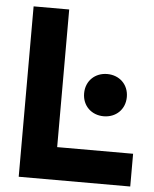

<svg xmlns="http://www.w3.org/2000/svg" viewBox="-52 -753 646 806"><g transform="rotate(5 271.0 -350.0)"><path d="M57 -709V9H527V-129H207V-709ZM390 -275C441 -275 480 -311 480 -364C480 -417 441 -453 390 -453C339 -453 300 -417 300 -364C300 -311 339 -275 390 -275Z"/></g></svg>

Font: Kalas SG
Style: Bold
Weight: 700
Designer: Kalas
Foundry: Kalas
Version: Version 2.000;FEAKit 1.0